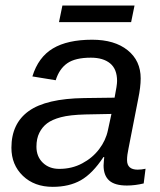

<svg xmlns="http://www.w3.org/2000/svg" viewBox="-20 -686 596 715"><path d="M452.6 4.9Q407.2 4.9 386.5 -13.9Q365.7 -32.7 365.7 -69.8Q365.7 -77.6 366.7 -85.4Q367.7 -93.3 368.2 -101.1H365.2Q324.7 -39.6 281.2 -14.9Q237.8 9.8 176.3 9.8Q107.9 9.8 65.2 -31.2Q22.5 -72.3 22.5 -135.7Q22.5 -226.1 87.2 -272.5Q151.9 -318.8 293.5 -320.8L406.7 -322.3Q416 -368.7 416 -384.3Q416 -428.7 390.1 -450Q364.3 -471.2 318.4 -471.2Q260.3 -471.2 230.5 -450.4Q200.7 -429.7 187.5 -387.2L100.6 -401.4Q122.6 -473.1 177 -505.6Q231.4 -538.1 323.2 -538.1Q406.7 -538.1 455.3 -499Q503.9 -460 503.9 -394Q503.9 -361.8 494.6 -317.4L458.5 -132.8Q453.1 -108.4 453.1 -89.8Q453.1 -71.8 463.1 -63Q473.1 -54.2 492.7 -54.2Q506.8 -54.2 522 -57.6L515.1 -2.9Q499 1 483.4 2.9Q467.8 4.9 452.6 4.9ZM115.7 -139.6Q115.7 -103 139.4 -80.1Q163.1 -57.1 200.7 -57.1Q248 -57.1 286.1 -77.6Q324.2 -97.7 349.1 -130.4Q374 -163.1 381.8 -200.7L395 -261.7L297.9 -259.8Q239.7 -258.3 206.8 -249.5Q173.8 -240.7 155.3 -226.6Q137.2 -212.9 126.5 -191.4Q115.7 -169.9 115.7 -139.6ZM481 -665.5 468.3 -603.5H199.7L212.4 -665.5Z"/></svg>

Font: Arimo
Style: Italic
Weight: 400
Italic angle: -12°
Designer: Steve Matteson
Foundry: Monotype Imaging Inc.
Version: Version 1.33